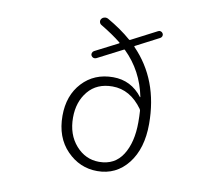

<svg xmlns="http://www.w3.org/2000/svg" viewBox="-86 -899 1171 1016"><g transform="rotate(10 500.0 -391.0)"><path d="M499 -37.1Q583 -37.1 625.5 -104Q668 -170.9 668 -279.3Q668 -312.5 666 -341.8Q665 -345.7 663.1 -349.6Q596.7 -442.4 501 -442.4Q417 -442.4 370.1 -385.7Q323.2 -329.1 323.2 -244.1Q323.2 -153.3 374.5 -95.2Q425.8 -37.1 499 -37.1ZM705.1 -739.3 579.1 -673.8Q575.2 -671.9 578.1 -668.9Q725.6 -517.6 725.6 -280.3Q725.6 -147.5 662.6 -67.4Q599.6 12.7 498 12.7Q403.3 12.7 335 -57.6Q266.6 -127.9 266.6 -244.1Q266.6 -353.5 330.6 -422.4Q394.5 -491.2 496.1 -491.2Q592.8 -491.2 653.3 -412.1Q654.3 -412.1 654.8 -412.1Q655.3 -412.1 655.3 -413.1Q627.9 -549.8 532.2 -643.6Q529.3 -647.5 525.4 -644.5L390.6 -575.2Q382.8 -571.3 375 -573.7Q367.2 -576.2 363.3 -583Q359.4 -589.8 361.8 -597.7Q364.3 -605.5 371.1 -609.4L495.1 -672.9Q499 -674.8 496.1 -677.7Q451.2 -713.9 385.7 -752.9Q377.9 -757.8 376 -767.1Q374 -776.4 379.9 -784.2Q385.7 -792 395.5 -793.9Q398.4 -794.9 401.4 -794.9Q407.2 -794.9 414.1 -792Q489.3 -749 543 -702.1Q545.9 -699.2 549.8 -701.2L687.5 -772.5Q694.3 -776.4 701.7 -773.9Q709 -771.5 712.9 -764.6Q716.8 -757.8 714.4 -750.5Q711.9 -743.2 705.1 -739.3Z"/></g></svg>

Font: Gen Jyuu Gothic L Monospace Light
Style: Regular
Weight: 300
Designer: [Source Han Sans]
Ryoko NISHIZUKA  (kana & ideographs); Paul D. Hunt (Latin, Greek & Cyrillic); Wenlong ZHANG  (bopomofo
Version: Version 1.002.20150607